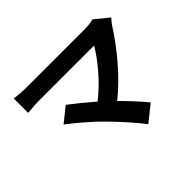

<svg xmlns="http://www.w3.org/2000/svg" viewBox="-157 -980 1313 1313"><g transform="rotate(-45 500.0 -323.5)"><path d="M852.5 -711.9 953.1 -629.9Q922.9 -595.7 918.9 -587.9Q859.4 -492.2 768.6 -384.8Q677.7 -277.3 578.1 -197.3Q665 -110.4 733.4 -28.3L616.2 65.4Q549.8 -22.5 424.8 -151.4Q380.9 -196.3 314.9 -253.4Q249 -310.5 205.1 -342.8L310.5 -427.7Q383.8 -372.1 480.5 -289.1Q560.5 -352.5 628.4 -431.6Q696.3 -510.7 734.4 -577.1H205.1Q165 -577.1 89.8 -570.3V-710Q149.4 -701.2 205.1 -701.2H759.8Q818.4 -701.2 852.5 -711.9Z"/></g></svg>

Font: GenEi Gothic M Regular
Style: Bold
Weight: 700
Designer: o_tamon (Modified); [Source Han Sans]
Ryoko NISHIZUKA  (kana & ideographs); Paul D. Hunt (Latin, Greek & Cyrillic); Wenl
Version: Version 1.1a;Original Version 1.004